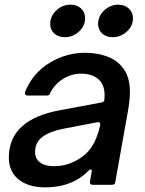

<svg xmlns="http://www.w3.org/2000/svg" viewBox="-20 -795 624 826"><path d="M18 -117Q18 -281 239 -321L416 -354Q427 -356 429 -364Q430 -372 430 -386Q430 -423 412 -445Q385 -478 329 -478Q287 -478 251 -455.5Q215 -433 196 -395Q193 -384 182 -384H99Q92 -384 89 -388.5Q86 -393 88 -400Q121 -481 193 -524.5Q265 -568 347 -568Q396 -568 437 -553.5Q478 -539 502 -511Q539 -471 539 -400Q539 -363 529 -309L476 -12Q475 0 462 0H378Q372 0 369 -4Q366 -8 367 -14L374 -53L375 -59Q375 -66 370 -66Q366 -66 362 -62Q337 -36 309 -21Q253 11 174 11Q102 11 60 -23Q18 -57 18 -117ZM295 -98Q345 -121 371.5 -159Q398 -197 411 -256V-260Q411 -272 398 -269L252 -241Q195 -230 163 -206.5Q131 -183 131 -141Q131 -112 152.5 -96Q174 -80 212 -80Q258 -80 295 -98ZM196 -692Q196 -726 222.5 -750.5Q249 -775 283 -775Q311 -775 328.5 -759Q346 -743 346 -717Q346 -683 319.5 -659Q293 -635 259 -635Q231 -635 213.5 -651Q196 -667 196 -692ZM402 -692Q402 -726 428.5 -750.5Q455 -775 489 -775Q516 -775 534 -758.5Q552 -742 552 -717Q552 -683 525.5 -659Q499 -635 464 -635Q437 -635 419.5 -651Q402 -667 402 -692Z"/></svg>

Font: Open Sauce Two Medium Italic
Style: Regular
Weight: 500
Italic angle: -10°
Designer: Alfredo Marco Pradil
Foundry: Creative Sauce Fz LLC
Version: Version 1.477